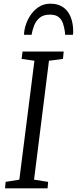

<svg xmlns="http://www.w3.org/2000/svg" viewBox="-20 -1023 418 1043"><path d="M7.5 0 10.5 -35 85 -47 167 -693 97.5 -703 102.5 -743H326L322 -703L246 -693L165 -47L241.5 -35L238.5 0ZM253 -1003Q288 -1003 312 -990.2Q336 -977.5 350.2 -956.2Q364.5 -935 371 -908.5Q377.5 -882 377.5 -854Q377.5 -849 377.5 -843.8Q377.5 -838.5 376.5 -834H333.5Q333.5 -838.5 333.2 -843.5Q333 -848.5 332 -853.5Q329 -874.5 322.2 -895.2Q315.5 -916 299.2 -929.8Q283 -943.5 251 -943.5Q215 -943.5 194.8 -926Q174.5 -908.5 165 -883.2Q155.5 -858 151.5 -834H110.5Q110.5 -841 111.2 -847.2Q112 -853.5 113 -860Q120 -897.5 139 -930Q158 -962.5 187 -982.8Q216 -1003 253 -1003Z"/></svg>

Font: Merriweather Light
Style: Italic
Weight: 300
Italic angle: -7.8°
Designer: Eben Sorkin
Foundry: Eben Sorkin
Version: Version 2.101